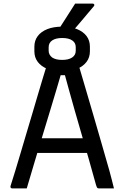

<svg xmlns="http://www.w3.org/2000/svg" viewBox="-20 -1045 690 1065"><path d="M325.4 -897.2Q373.4 -897.2 407.5 -883.4Q441.6 -869.5 460.2 -844.9Q478.7 -820.3 478.7 -786.1V-760.1Q478.7 -726.4 459.9 -701.6Q441.2 -676.8 407.1 -662.9Q373 -649 325 -649Q277 -649 242.6 -662.9Q208.2 -676.8 189.5 -701.6Q170.7 -726.4 170.7 -760.1V-786.1Q170.7 -820.3 189.5 -845.1Q208.2 -869.9 242.8 -883.6Q277.4 -897.2 325.4 -897.2ZM325 -834.2Q289.6 -834.2 269.8 -821Q249.9 -807.8 249.9 -783.1V-763.2Q249.9 -751.6 255.1 -742.3Q260.3 -733 269.6 -725.9Q279.5 -719.3 293.4 -716Q307.3 -712.7 325 -712.7Q360.4 -712.7 380.2 -726.1Q400.1 -739.5 400.1 -763.2V-783.1Q400.1 -794.6 395.7 -803.9Q391.3 -813.2 382 -819.8Q372.6 -827 358.2 -830.6Q343.9 -834.2 325 -834.2ZM396.9 -1025.1Q421.4 -1025.1 434.9 -1025.1Q448.5 -1025.1 461.3 -1025.1Q474.2 -1025.1 494 -1025.1Q500 -1025.1 502.5 -1020.3Q505.1 -1015.5 500.5 -1010.5Q482.1 -988.9 468.5 -972.6Q454.9 -956.3 442.3 -941.4Q429.8 -926.5 414.1 -908.2Q398.5 -889.8 375 -862.6Q373 -860 368.7 -857.7Q364.4 -855.4 358.4 -855.4Q341.4 -855.4 330.1 -855.4Q318.8 -855.4 309.2 -855.4Q299.5 -855.4 288.1 -855.4Q307.9 -885.8 325.1 -912.7Q342.2 -939.7 359.9 -967.1Q377.6 -994.5 396.9 -1025.1ZM147.8 -278.2H402.5Q414.2 -278.2 425.7 -278.2Q437.3 -278.2 448 -278.2L476.2 -287.8L486.4 -241.2L495.5 -196.8H158Q155 -196.8 152.5 -198.3Q150 -199.8 148.5 -202.3Q147 -204.8 147 -207.8ZM128.4 0Q108 0 87.8 0Q67.5 0 46.5 0Q43.9 0 41.6 -1.6Q39.3 -3.2 38.4 -6.2Q37.5 -9.2 38.5 -13.6Q50.5 -51.6 64.7 -97.5Q78.9 -143.5 94 -195.2Q109.2 -246.8 125.4 -301.3Q141.7 -355.8 157.9 -410.3Q174.2 -464.7 189.5 -517.6Q204.9 -570.5 219.5 -618Q234 -665.4 246.5 -705.9Q285.5 -705.9 327.6 -705.9Q369.8 -705.9 401.1 -705.9Q405.1 -705.9 407.4 -704.4Q409.7 -702.9 410.9 -700.6Q412.1 -698.3 413.1 -694.9Q433.3 -626.1 454.5 -554.4Q475.8 -482.7 497.4 -408.1Q519.1 -333.6 541.5 -256.1Q564 -178.6 586.7 -98.6Q592.9 -74.5 599.6 -49.9Q606.2 -25.4 612.1 0Q592.8 0 571 0Q549.2 0 529.5 0Q524.7 0 521.7 -1.5Q518.8 -3 517.1 -7Q515.4 -11 512.8 -18.4Q493.5 -88.3 473.2 -159.8Q453 -231.3 432.6 -300.3Q412.3 -369.3 394.3 -433Q376.3 -496.6 361.3 -550.8Q346.4 -605 335.3 -645.8L363 -628H294.3L321.5 -645.2Q309.9 -604.4 294.4 -552.6Q278.9 -500.7 260.2 -438.7Q241.6 -376.7 220.1 -306.6Q198.7 -236.4 175.7 -159.4Q152.7 -82.4 128.4 0Z"/></svg>

Font: Recursive Sans Linear Light
Style: Regular
Weight: 300
Version: Version 1.085